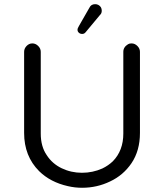

<svg xmlns="http://www.w3.org/2000/svg" viewBox="-20 -888 780 913"><path d="M387.7 -735.4 455.1 -816.4Q463.9 -824.2 463.9 -836.9Q463.9 -855.5 448.2 -864.3Q441.4 -868.2 432.6 -868.2Q413.1 -868.2 405.3 -851.6Q405.3 -851.6 355.5 -764.6Q348.6 -753.9 348.6 -746.1Q348.6 -738.3 355 -732.4Q361.3 -726.6 371.1 -726.6Q380.9 -726.6 387.7 -735.4ZM645.5 -255.9V-641.6Q645.5 -657.2 633.3 -669.4Q621.1 -681.6 605.5 -681.6Q594.7 -681.6 588.9 -677.7Q566.4 -664.1 566.4 -641.6V-252.9Q566.4 -171.9 516.6 -121.1Q495.1 -100.6 466.8 -86.9Q420.9 -66.4 369.6 -66.4Q318.4 -66.4 273.4 -87.9Q228.5 -109.4 202.1 -150.4Q173.8 -191.4 173.8 -252.9V-641.6Q173.8 -657.2 161.6 -669.4Q149.4 -681.6 133.8 -681.6Q118.2 -681.6 106.4 -669.4Q94.7 -657.2 94.7 -641.6V-255.9Q94.7 -145.5 166 -74.2Q219.7 -21.5 302.7 -2.9Q335.9 4.9 370.1 4.9Q441.4 4.9 503.9 -25.4Q566.4 -54.7 605.5 -112.3Q645.5 -171.9 645.5 -255.9Z"/></svg>

Font: FakePearl
Style: Light
Weight: 350
Version: Version 1.2